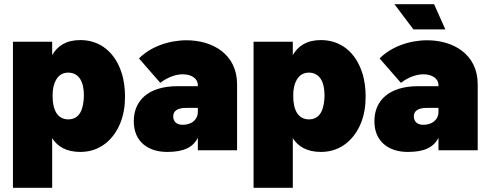

<svg xmlns="http://www.w3.org/2000/svg" viewBox="-20 -720 2346 920"><path d="M563 -370C532 -468 461 -528 365 -528C296 -528 255 -499 230 -456V-520H42V180H230V-58C256 -17 299 8 365 8C465 8 527 -58 556 -129C573 -171 579 -213 579 -258C579 -292 575 -333 563 -370ZM365 -181C353 -160 334 -148 307 -148C281 -148 262 -160 250 -179C238 -199 232 -225 232 -261C232 -296 238 -319 249 -338C261 -359 280 -372 307 -372C336 -372 355 -357 365 -340C377 -320 382 -294 382 -261C382 -238 377 -201 365 -181Z M874 -527C789 -527 701 -496 646 -440L748 -323C783 -350 822 -364 856 -364C897 -364 928 -344 928 -312V-307H830C692 -307 621 -239 621 -139C621 -41 690 8 781 8C861 8 905 -14 928 -60V0H1116V-316C1116 -461 998 -527 874 -527ZM855 -122C824 -122 810 -140 810 -162C810 -190 832 -203 873 -203H928V-185C928 -145 897 -122 855 -122Z M1716 -370C1685 -468 1614 -528 1518 -528C1449 -528 1408 -499 1383 -456V-520H1195V180H1383V-58C1409 -17 1452 8 1518 8C1618 8 1680 -58 1709 -129C1726 -171 1732 -213 1732 -258C1732 -292 1728 -333 1716 -370ZM1518 -181C1506 -160 1487 -148 1460 -148C1434 -148 1415 -160 1403 -179C1391 -199 1385 -225 1385 -261C1385 -296 1391 -319 1402 -338C1414 -359 1433 -372 1460 -372C1489 -372 1508 -357 1518 -340C1530 -320 1535 -294 1535 -261C1535 -238 1530 -201 1518 -181Z M2114 -579 2060 -700H1870L1961 -579ZM2027 -527C1942 -527 1854 -496 1799 -440L1901 -323C1936 -350 1975 -364 2009 -364C2050 -364 2081 -344 2081 -312V-307H1983C1845 -307 1774 -239 1774 -139C1774 -41 1843 8 1934 8C2014 8 2058 -14 2081 -60V0H2269V-316C2269 -461 2151 -527 2027 -527ZM2008 -122C1977 -122 1963 -140 1963 -162C1963 -190 1985 -203 2026 -203H2081V-185C2081 -145 2050 -122 2008 -122Z"/></svg>

Font: Arthouse Owned Black
Style: Regular
Weight: 900
Designer: Jeremy Tribby
Foundry: Tribby Type
Version: Version 1.000;PS 001.000;hotconv 1.0.88;makeotf.lib2.5.64775